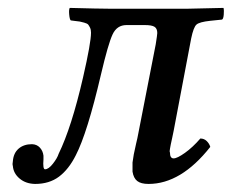

<svg xmlns="http://www.w3.org/2000/svg" viewBox="-20 -451 581 481"><path d="M326.2 -115.2 370.1 -339.8Q374 -364.3 374 -368.2Q374 -379.4 367.2 -383.8Q360.4 -388.2 342.8 -388.2H296.9Q272.9 -388.2 262 -364.7Q251 -341.3 232.9 -264.2Q198.7 -117.7 169.9 -62Q152.3 -26.9 127.9 -8.5Q103.5 9.8 67.9 9.8Q44.4 9.3 29.1 -3.7Q13.7 -16.6 12.2 -35.2Q10.7 -40 12.2 -46.9Q13.7 -67.4 26.6 -78.6Q39.6 -89.8 60.1 -89.8Q72.3 -89.4 79.8 -81.3Q87.4 -73.2 88.9 -61V-51.8Q86.9 -26.9 92.8 -26.9Q101.6 -26.9 112.5 -40.8Q123.5 -54.7 127 -65.9Q159.2 -131.8 188 -256.8Q208 -343.8 208 -369.1Q208 -376.5 205.6 -381.6Q203.1 -386.7 200.9 -389.4Q198.7 -392.1 190.9 -394.3Q183.1 -396.5 179.9 -397Q176.8 -397.5 164.6 -398.9Q159.7 -399.4 157.2 -399.9Q154.3 -402.8 153.3 -415.3Q152.3 -427.7 154.8 -431.2Q229 -429.2 251 -429.2H452.1L540 -431.2Q541.5 -424.8 540.5 -414.1Q539.6 -403.3 536.1 -401.9L506.8 -398.9Q479.5 -396 472.2 -389.4Q464.8 -382.8 459 -355L415 -123Q413.6 -116.2 411.4 -105.7Q409.2 -95.2 407.7 -88.6Q406.2 -82 405.8 -78.1Q404.3 -71.8 405.8 -68.8Q405.8 -54.2 415 -54.2Q423.8 -54.2 443.4 -68.1Q462.9 -82 481.9 -104Q491.2 -104 497.8 -97.7Q504.4 -91.3 506.8 -83Q433.6 9.8 352.1 9.8Q333 9.8 323.7 2.4Q314.5 -4.9 312 -21V-43.9Q313 -52.7 315.2 -64.5Q317.4 -76.2 321 -91.3Q324.7 -106.4 326.2 -115.2Z"/></svg>

Font: Common Serif Medium
Style: Italic
Weight: 500
Italic angle: -12°
Designer: Philipp H. Poll, Khaled Hosny
Foundry: Stefan Peev, Context Ltd.
Version: Version 1.026